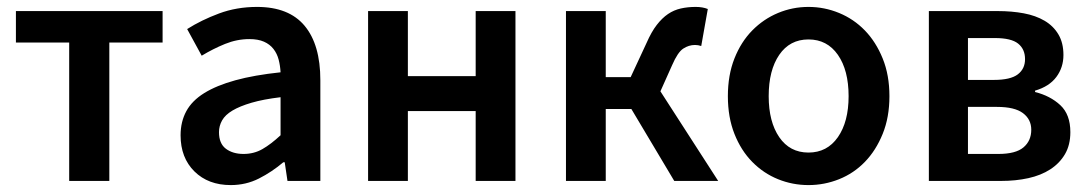

<svg xmlns="http://www.w3.org/2000/svg" viewBox="-20 -523 3150 555"><path d="M180 0V-400H26V-491H450V-400H296V0Z M647 12Q582 12 542 -27.5Q502 -67 502 -132Q502 -171 518.5 -201.5Q535 -232 570.5 -254Q606 -276 660.5 -291Q715 -306 791 -314Q790 -333 785.5 -350.5Q781 -368 770.5 -381.5Q760 -395 743 -402.5Q726 -410 701 -410Q665 -410 630.5 -396Q596 -382 563 -362L521 -439Q562 -465 613 -484Q664 -503 723 -503Q815 -503 860.5 -448.5Q906 -394 906 -291V0H811L803 -54H799Q766 -26 728.5 -7Q691 12 647 12ZM684 -78Q714 -78 738.5 -92Q763 -106 791 -132V-242Q741 -236 707 -226Q673 -216 652 -203.5Q631 -191 622 -175Q613 -159 613 -141Q613 -108 633 -93Q653 -78 684 -78Z M1044 0V-491H1159V-303H1355V-491H1470V0H1355V-202H1159V0Z M1616 0V-491H1731V-300H1803L1849 -399Q1863 -431 1878.5 -451Q1894 -471 1911 -482.5Q1928 -494 1948 -498.5Q1968 -503 1991 -503Q2011 -503 2026 -497L2007 -390Q1998 -393 1989 -393Q1971 -393 1955 -382.5Q1939 -372 1923 -335L1889 -259L2056 0H1929L1805 -208H1731V0Z M2317 12Q2271 12 2229 -5Q2187 -22 2154.5 -55Q2122 -88 2103 -136Q2084 -184 2084 -245Q2084 -306 2103 -354Q2122 -402 2154.5 -435Q2187 -468 2229 -485.5Q2271 -503 2317 -503Q2363 -503 2405.5 -485.5Q2448 -468 2480 -435Q2512 -402 2531.5 -354Q2551 -306 2551 -245Q2551 -184 2531.5 -136Q2512 -88 2480 -55Q2448 -22 2405.5 -5Q2363 12 2317 12ZM2317 -82Q2371 -82 2402 -126.5Q2433 -171 2433 -245Q2433 -320 2402 -364.5Q2371 -409 2317 -409Q2263 -409 2232.5 -364.5Q2202 -320 2202 -245Q2202 -171 2232.5 -126.5Q2263 -82 2317 -82Z M2665 0V-491H2864Q2905 -491 2939.5 -484.5Q2974 -478 2999.5 -463Q3025 -448 3039.5 -423.5Q3054 -399 3054 -364Q3054 -328 3033.5 -300.5Q3013 -273 2972 -261V-257Q3016 -246 3045 -219Q3074 -192 3074 -141Q3074 -104 3058.5 -77.5Q3043 -51 3016 -33.5Q2989 -16 2952.5 -8Q2916 0 2874 0ZM2778 -292H2853Q2901 -292 2922 -308Q2943 -324 2943 -352Q2943 -381 2923 -397Q2903 -413 2856 -413H2778ZM2778 -78H2866Q2916 -78 2938.5 -97Q2961 -116 2961 -148Q2961 -178 2937 -196Q2913 -214 2862 -214H2778Z"/></svg>

Font: TT Toshiba Sans Medium
Style: Regular
Weight: 500
Designer: Paul D. Hunt
Foundry: Toshiba Corporation
Version: Version 2.020;PS 2.000;hotconv 1.0.86;makeotf.lib2.5.63406